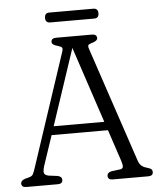

<svg xmlns="http://www.w3.org/2000/svg" viewBox="-56 -872 765 920"><g transform="rotate(-5 326.0 -411.5)"><path d="M208 -19Q208 0 184.5 0H33Q10 0 10 -19Q10 -32 30 -39.5L50.5 -45Q64 -48.5 69.2 -57.5Q74.5 -66.5 81.5 -89L260.5 -629Q266 -644.5 262.2 -650Q258.5 -655.5 243 -660Q214 -667.5 214 -681Q214 -700 238 -700H410Q433.5 -700 433.5 -681Q433.5 -667.5 404.5 -659.5Q392.5 -656.5 389 -651.5Q385.5 -646.5 390 -633L574.5 -82.5Q580.5 -63.5 590.5 -54.8Q600.5 -46 618.5 -41Q633 -37 638 -32Q643 -27 643 -19Q643 0 619.5 0H449Q425.5 0 425.5 -19Q425.5 -35 446.5 -39.5L489.5 -45Q501 -47 502.2 -56.2Q503.5 -65.5 497 -85.5L446.5 -237H175.5L127.5 -94Q120 -70 122.8 -59.5Q125.5 -49 144 -45L187.5 -39.5Q208 -35 208 -19ZM189 -278.5H432.5L311 -644.5ZM193 -799Q193 -823 216 -823H427Q450 -823 450 -799Q450 -775.5 427 -775.5H216Q193 -775.5 193 -799Z"/></g></svg>

Font: Fraunces 72pt SuperSoft Light
Style: Regular
Weight: 300
Version: Version 1.000;[0bf87f6ff]